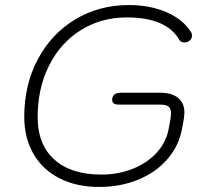

<svg xmlns="http://www.w3.org/2000/svg" viewBox="-20 -730 810 760"><path d="M76 -268Q76 -394 129.5 -495Q183 -596 277.5 -653Q372 -710 490 -710Q574 -710 639.5 -681.5Q705 -653 736 -603Q740 -598 740 -589Q740 -578 731.5 -570Q723 -562 710 -562Q697 -562 690 -572Q639 -661 482 -661Q380 -661 299.5 -610.5Q219 -560 174 -470Q129 -380 129 -266Q129 -158 195 -98.5Q261 -39 381 -39Q449 -39 507 -62.5Q565 -86 602 -127.5Q639 -169 648 -222L655 -260Q657 -276 657 -281Q657 -301 647 -308.5Q637 -316 611 -316H451Q424 -316 424 -334Q424 -363 459 -363H613Q660 -363 685 -342.5Q710 -322 710 -284L708 -261L701 -223Q689 -154 643.5 -101Q598 -48 527.5 -19Q457 10 372 10Q283 10 216 -24Q149 -58 112.5 -121Q76 -184 76 -268Z"/></svg>

Font: Kodchasan ExtraLight
Style: Italic
Weight: 275
Italic angle: -10°
Version: Version 1.000; ttfautohint (v1.6)